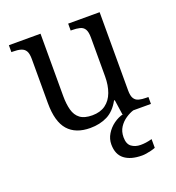

<svg xmlns="http://www.w3.org/2000/svg" viewBox="-138 -646 908 992"><g transform="rotate(-20 315.5 -150.5)"><path d="M272 10Q192 10 150.5 -37Q109 -84 109 -186V-428Q109 -459 100 -473.5Q91 -488 73.5 -493Q56 -498 31 -498H22V-536H196V-193Q196 -149 205 -116Q214 -83 237.5 -65.5Q261 -48 304 -48Q348 -48 377 -69Q406 -90 420 -128Q434 -166 434 -214V-427Q434 -459 425 -474Q416 -489 398 -493.5Q380 -498 355 -498H348V-536H521V-106Q521 -76 530 -61.5Q539 -47 556 -42.5Q573 -38 597 -38H608V0H451L439 -82H435Q407 -31 366 -10.5Q325 10 272 10ZM475 235Q413 235 378.5 208.5Q344 182 344 127Q344 97 360 70.5Q376 44 401.5 25.5Q427 7 456 0H511Q491 6 468.5 21Q446 36 431 59Q416 82 416 114Q416 151 436.5 166Q457 181 486 181Q501 181 515.5 179Q530 177 549 172V220Q539 224 525 227.5Q511 231 498 233Q485 235 475 235Z"/></g></svg>

Font: Noto Serif Hentaigana EL
Style: Regular
Weight: 400
Designer: Kazuhiro Yamada
Foundry: nipponia
Version: Version 1.000